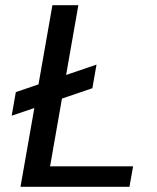

<svg xmlns="http://www.w3.org/2000/svg" viewBox="-20 -720 607 740"><path d="M25 -274 41 -365 352 -471 336 -380ZM59 0 182 -700H282L173 -79H493L479 0Z"/></svg>

Font: DM Sans Medium
Style: Italic
Weight: 500
Italic angle: -10°
Designer: Colophon Foundry, Jonny Pinhorn
Foundry: Colophon Foundry
Version: Version 4.004;gftools[0.9.30]